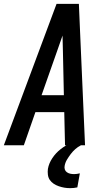

<svg xmlns="http://www.w3.org/2000/svg" viewBox="-37 -755 557 998"><path d="M-17 0 257 -735H373L379 -595L405 0H301L297 -172H147L87 0ZM179 -260H295L290 -490Q289 -510 289 -530Q289 -550 288 -570Q281 -550 274 -530Q267 -510 260 -490ZM328 223Q312 223 297.5 220.5Q283 218 268.5 213Q254 208 242 200Q230 192 222 180.5Q214 169 212 153.5Q210 138 212 123Q217 94 235 67Q253 40 278 20.5Q303 1 331.5 -12.5Q360 -26 389 -32L384 0Q368 8 354.5 20Q341 32 330.5 46Q320 60 311 75Q302 90 299 107Q297 117 300 126Q303 135 311 140.5Q319 146 328.5 148Q338 150 348 150Q355 150 362.5 149Q370 148 378 146L365 219Q356 221 346.5 222Q337 223 328 223Z"/></svg>

Font: Iosevka SS18 Semibold
Style: Italic
Weight: 600
Italic angle: -9°
Monospace: yes
Designer: Belleve Invis
Foundry: Belleve Invis
Version: Version 25.1.1; ttfautohint (v1.8.4)